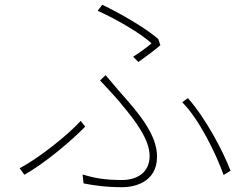

<svg xmlns="http://www.w3.org/2000/svg" viewBox="-20 -770 1040 802"><path d="M650 -581 641 -607C590 -652 478 -717 407 -750L388 -725C466 -690 569 -630 613 -589C597 -575 565 -551 536 -533L558 -511C592 -535 629 -563 650 -581ZM636 -116C636 -204 565 -292 485 -381C464 -405 440 -434 421 -456L398 -434C420 -410 447 -382 466 -360C471 -355 475 -349 480 -344L487 -335C547 -264 605 -186 605 -119C605 -36 533 -18 492 -18C415 -18 372 -27 325 -41L329 -4C370 4 420 12 492 12C533 12 636 -4 636 -116ZM943 -57C911 -140 840 -275 765 -360L741 -343C812 -272 882 -129 914 -39L943 -57ZM336 -241 317 -265C263 -205 141 -109 62 -67L82 -40C170 -90 276 -180 336 -241Z"/></svg>

Font: Glow Sans SC Normal ExtraLight
Style: Regular
Weight: 200
Designer: Ryoko NISHIZUKA (kana, bopomofo & ideographs); Paul D. Hunt (Latin, Greek & Cyrillic); Sandoll Communications, Soo-young
Version: Version 0.93